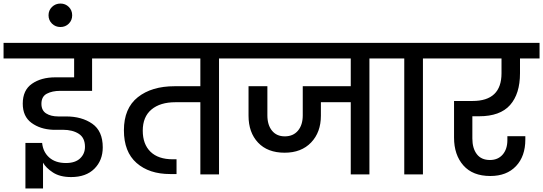

<svg xmlns="http://www.w3.org/2000/svg" viewBox="-52 -981 3055 1080"><path d="M287 -470Q242 -470 211.5 -454Q181 -438 181 -397Q181 -360 207.5 -343Q234 -326 276 -326H320Q408 -326 467 -285Q526 -244 526 -152Q526 -79 479 -32Q432 15 348 15Q285 15 245.5 -11Q206 -37 190 -66V79H91V-177H185Q190 -126 225 -95Q260 -64 319 -64Q371 -64 398.5 -90Q426 -116 426 -155Q426 -206 391 -228.5Q356 -251 301 -251H245Q174 -254 125 -290Q76 -326 76 -398Q76 -474 128 -510Q180 -546 259 -546H365V-652H-32V-740H612V-652H466V-470Z M354 -895Q354 -867 335 -848Q316 -829 288 -829Q260 -829 240.5 -848Q221 -867 221 -895Q221 -923 240.5 -942Q260 -961 288 -961Q316 -961 335 -942Q354 -923 354 -895Z M1302 -652H1180V0H1075V-406H935Q849 -406 800 -365Q751 -324 751 -246Q751 -170 794.5 -127.5Q838 -85 920 -85H941V-2H905Q787 -2 716 -64.5Q645 -127 645 -248Q645 -372 723 -434Q801 -496 930 -496H1075V-652H556V-740H1302Z M2148 -652H2026V0H1921V-406H1753V-330Q1753 -237 1698 -179.5Q1643 -122 1549 -122Q1453 -122 1399.5 -179Q1346 -236 1346 -330V-496H1452V-332Q1452 -278 1478 -246Q1504 -214 1550 -214Q1597 -214 1624 -246Q1651 -278 1651 -332V-496H1921V-652H1254V-740H2148Z M2222 0V-652H2100V-740H2449V-652H2327V0Z M2605 -327V-202Q2605 -147 2630 -114Q2655 -81 2704 -81Q2749 -81 2775.5 -111.5Q2802 -142 2802 -193V-215H2903V-196Q2903 -102 2850.5 -46.5Q2798 9 2706 9Q2607 9 2554.5 -50.5Q2502 -110 2502 -207V-413H2606Q2769 -413 2769 -569V-652H2401V-740H2983V-652H2873V-569Q2873 -453 2817 -390Q2761 -327 2643 -327Z"/></svg>

Font: A Bank Premium Med
Style: Regular
Weight: 500
Designer: Ninad Kale (Devanagari), Jonny Pinhorn (Latin), Htun Naung (Myanmar)
Foundry: Indian Type Foundry
Version: 4.004